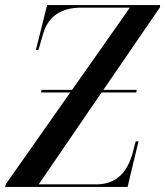

<svg xmlns="http://www.w3.org/2000/svg" viewBox="-46 -734 649 754"><path d="M-26 0H455L498 -179H487L475 -134C456 -64 416 -10 332 -10H106L353 -371H489L491 -381H360L582 -705L583 -714H139L95 -538H105L123 -600C144 -674 199 -704 273 -704H464L237 -381H117L115 -371H230L-23 -11Z"/></svg>

Font: Noto Serif Display Condensed Medium
Style: Italic
Weight: 500
Width: 3
Italic angle: -12°
Designer: Monotype Design Team
Foundry: Monotype Imaging Inc.
Version: Version 2.009